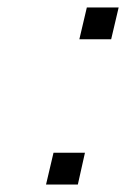

<svg xmlns="http://www.w3.org/2000/svg" viewBox="-20 -493 337 513"><path d="M103 0 123 -85H207L188 0ZM192 -388 212 -473H297L277 -388Z"/></svg>

Font: Coval
Style: ExtraLight Italic
Weight: 200
Foundry: Context Ltd
Version: Version 001.000